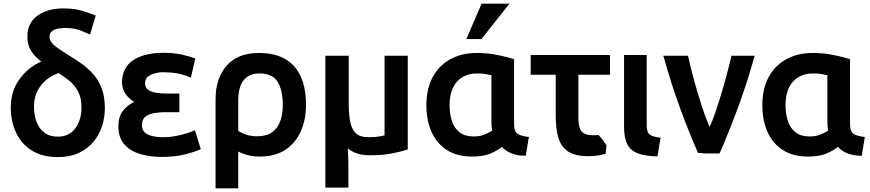

<svg xmlns="http://www.w3.org/2000/svg" viewBox="-20 -834 4760 1051"><path d="M301 -434Q328 -417 357 -394Q386 -371 406 -336Q426 -301 426 -246Q426 -178 392.5 -132Q359 -86 296 -86Q251 -86 222 -108.5Q193 -131 179.5 -168.5Q166 -206 166 -250Q166 -317 203.5 -365.5Q241 -414 301 -434ZM206 -497Q133 -465 86 -399.5Q39 -334 39 -247Q39 -170 68 -108Q97 -46 154.5 -10Q212 26 296 26Q362 26 410.5 3.5Q459 -19 491 -57Q523 -95 538.5 -143Q554 -191 554 -242Q554 -305 536.5 -350.5Q519 -396 489.5 -429Q460 -462 424.5 -487Q389 -512 352 -534Q297 -568 274 -588.5Q251 -609 251 -633Q251 -667 296 -677Q309 -679 324.5 -680.5Q340 -682 356 -680Q395 -678 425 -665.5Q455 -653 473 -645L504 -749Q477 -760 433 -774Q389 -788 328 -788Q247 -788 193 -753.5Q139 -719 131 -656Q130 -641 130 -627.5Q130 -614 133 -600Q139 -570 157.5 -545Q176 -520 206 -497Z M872 -83Q817 -83 787 -99Q757 -115 757 -149Q757 -182 778.5 -197Q800 -212 830 -216Q860 -220 883 -220H962V-322H887Q869 -322 842 -325Q815 -328 794.5 -340Q774 -352 774 -379Q774 -406 796.5 -419.5Q819 -433 850 -437Q860 -439 870.5 -438.5Q881 -438 892 -438Q936 -437 969.5 -428Q1003 -419 1025 -409L1049 -513Q1028 -523 980 -534Q932 -545 877 -545Q777 -545 717 -509.5Q657 -474 649 -403Q646 -381 651 -358Q657 -330 674.5 -310Q692 -290 715 -276Q674 -257 651 -225Q628 -193 628 -143Q628 -81 660.5 -44Q693 -7 747 9Q801 25 864 25Q941 25 999 9.5Q1057 -6 1079 -18L1047 -121Q1034 -115 1007 -106Q980 -97 945 -90Q910 -83 872 -83Z M1403 23Q1485 23 1541 -13.5Q1597 -50 1626 -114Q1655 -178 1655 -260Q1655 -399 1590 -471.5Q1525 -544 1398 -544Q1281 -544 1220.5 -474.5Q1160 -405 1160 -291V197H1284V-5Q1301 5 1331.5 14Q1362 23 1403 23ZM1284 -280Q1284 -360 1314.5 -396Q1345 -432 1400 -432Q1471 -432 1499.5 -386.5Q1528 -341 1528 -260Q1528 -211 1514.5 -172Q1501 -133 1470 -110.5Q1439 -88 1388 -88Q1328 -88 1284 -118Z M2007 16Q2075 16 2125.5 6Q2176 -4 2212 -16V-529H2085V-93Q2075 -90 2053.5 -86.5Q2032 -83 1997 -83Q1951 -83 1928 -104.5Q1905 -126 1897 -167Q1889 -208 1889 -265V-529H1761V193H1887V94Q1887 66 1886.5 36Q1886 6 1884 -22Q1904 -4 1934 6Q1964 16 2007 16Z M2728 -30Q2742 -11 2777.5 4.5Q2813 20 2858 18L2875 -84Q2833 -89 2813.5 -101Q2794 -113 2794 -156V-510Q2762 -521 2706 -532.5Q2650 -544 2591 -544Q2507 -544 2444.5 -509.5Q2382 -475 2348 -411Q2314 -347 2314 -259Q2314 -176 2342 -112.5Q2370 -49 2426 -13Q2482 23 2564 23Q2626 23 2664.5 6.5Q2703 -10 2728 -30ZM2670 -171Q2670 -157 2671 -144Q2672 -131 2674 -119Q2661 -110 2634.5 -98.5Q2608 -87 2573 -87Q2525 -87 2496 -109.5Q2467 -132 2454 -171Q2441 -210 2441 -258Q2441 -341 2481 -386.5Q2521 -432 2594 -432Q2620 -432 2642 -428Q2664 -424 2670 -422ZM2615 -620 2769 -814H2616L2533 -620Z M3300 -38Q3291 -52 3281 -66Q3271 -80 3256 -95Q3200 -89 3173 -106Q3146 -122 3146 -194V-425H3319V-533H2885V-425H3022V-197Q3022 -129 3036.5 -80Q3051 -31 3089.5 -5Q3128 21 3200 21Q3232 21 3256 16.5Q3280 12 3295 8Z M3596 -80Q3553 -85 3536.5 -97.5Q3520 -110 3520 -147V-533H3396V-178V-139Q3396 -81 3413 -46Q3430 -11 3470.5 5Q3511 21 3579 22Z M3864 -139Q3844 -185 3822 -252Q3800 -319 3780 -392Q3760 -465 3746 -529H3611Q3652 -381 3701.5 -245.5Q3751 -110 3801 3Q3806 4 3821 4.5Q3836 5 3841 6H3919Q3969 -108 4019.5 -244.5Q4070 -381 4111 -529H3984Q3973 -481 3958 -424.5Q3943 -368 3926 -312.5Q3909 -257 3893 -211Q3877 -165 3864 -139Z M4567 -30Q4607 17 4697 19L4714 -84Q4672 -89 4652.5 -101Q4633 -113 4633 -156V-510Q4601 -521 4545 -532.5Q4489 -544 4430 -544Q4346 -544 4283.5 -509.5Q4221 -475 4187 -411Q4153 -347 4153 -259Q4153 -176 4181 -112.5Q4209 -49 4265 -13Q4321 23 4403 23Q4465 23 4503.5 6.5Q4542 -10 4567 -30ZM4509 -171Q4509 -157 4510 -144Q4511 -131 4513 -119Q4500 -110 4473.5 -98.5Q4447 -87 4412 -87Q4364 -87 4335 -109.5Q4306 -132 4293 -171Q4280 -210 4280 -258Q4280 -341 4320 -386.5Q4360 -432 4433 -432Q4459 -432 4481 -428Q4503 -424 4509 -422Z"/></svg>

Font: Repo DemiBold
Style: Regular
Weight: 600
Designer: Stefan Peev
Foundry: Context Ltd
Version: Version 1.502